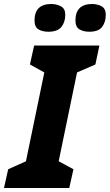

<svg xmlns="http://www.w3.org/2000/svg" viewBox="-52 -942 550 962"><path d="M-32 0 -11 -94 78 -134 170 -579 98 -619 119 -714H446L426 -619L334 -579L242 -134L316 -94L295 0ZM191 -783Q236 -783 255.5 -807Q275 -831 275 -868Q275 -899 253 -910.5Q231 -922 205 -922Q121 -922 121 -839Q121 -807 140.5 -795Q160 -783 191 -783ZM396 -783Q441 -783 459.5 -807Q478 -831 478 -868Q478 -899 457 -910.5Q436 -922 410 -922Q326 -922 326 -839Q326 -807 346 -795Q366 -783 396 -783Z"/></svg>

Font: Noto Sans Display Extra
Style: Italic
Weight: 800
Italic angle: -12°
Designer: Monotype Design Team
Foundry: Monotype Imaging Inc.
Version: Version 1.900